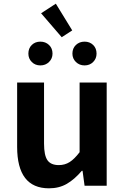

<svg xmlns="http://www.w3.org/2000/svg" viewBox="-20 -1008 677 1042"><path d="M73 -211V-560H219V-229Q219 -165 237.5 -138.5Q256 -112 299 -112Q332 -112 358 -128.5Q384 -145 412 -182V-560H559V0H439L428 -81H424Q385 -35 343 -10.5Q301 14 246 14Q73 14 73 -211ZM134 -717Q134 -746 152.5 -764Q171 -782 199 -782Q227 -782 246 -764Q265 -746 265 -717Q265 -690 246 -671.5Q227 -653 199 -653Q171 -653 152.5 -671.5Q134 -690 134 -717ZM203 -936 283 -988 372 -843 315 -806ZM373 -717Q373 -746 392 -764Q411 -782 439 -782Q467 -782 485.5 -764Q504 -746 504 -717Q504 -690 485.5 -671.5Q467 -653 439 -653Q411 -653 392 -671.5Q373 -690 373 -717Z"/></svg>

Font: Merged Yaku Han JP
Style: Bold
Weight: 700
Designer: Ryoko NISHIZUKA 西塚涼子 (kana, bopomofo & ideographs); Paul D. Hunt (Latin, Greek & Cyrillic); Sandoll Communications 산돌커뮤니
Foundry: Adobe
Version: Version 2.004